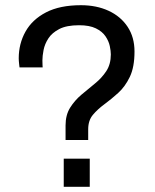

<svg xmlns="http://www.w3.org/2000/svg" viewBox="-20 -718 596 738"><path d="M232 -180V-236Q232 -276 249.5 -304Q267 -332 293 -354Q319 -376 345 -397Q371 -418 388.5 -444.5Q406 -471 406 -509Q406 -522 402 -541Q398 -560 385.5 -578.5Q373 -597 348.5 -609Q324 -621 284 -621Q236 -621 208 -606.5Q180 -592 166 -570.5Q152 -549 147.5 -526Q143 -503 143 -486Q143 -474 143.5 -466.5Q144 -459 144 -459H55Q55 -459 53.5 -472Q52 -485 52 -494Q52 -550 78 -596.5Q104 -643 157 -670.5Q210 -698 291 -698Q351 -698 397.5 -676.5Q444 -655 470.5 -615Q497 -575 497 -520Q497 -460 479 -422.5Q461 -385 434.5 -361Q408 -337 381.5 -317.5Q355 -298 337 -276.5Q319 -255 319 -221V-180ZM225 0V-108H325V0Z"/></svg>

Font: Archivo VF Beta
Style: Regular
Weight: 400
Designer: Hector Gatti
Foundry: Omnibus-Type
Version: Version 1.002